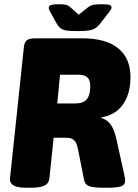

<svg xmlns="http://www.w3.org/2000/svg" viewBox="-20 -880 650 902"><path d="M102 2Q62 2 43.5 -9Q25 -20 27 -42L92 -657Q94 -680 105 -690Q116 -700 146 -700H366Q479 -700 536 -652.5Q593 -605 593 -518Q593 -465 577 -425Q561 -385 531 -360.5Q501 -336 457 -329V-325Q486 -317 502.5 -291.5Q519 -266 529 -217L564 -58Q566 -49 567 -43Q568 -37 568 -32Q568 -11 548 -4.5Q528 2 489 2H464Q424 2 402 -4.5Q380 -11 375 -35L347 -176Q343 -199 336 -211Q329 -223 318 -228Q307 -233 288 -233H232L212 -41Q210 -19 189.5 -8.5Q169 2 127 2ZM249 -394H334Q371 -394 387.5 -413.5Q404 -433 404 -475Q404 -504 390.5 -516.5Q377 -529 348 -529H262ZM460 -860Q486 -860 495 -856.5Q504 -853 504 -845Q504 -840 501 -835Q498 -830 492 -822L451 -770Q432 -745 410.5 -739.5Q389 -734 345 -734Q316 -734 297 -736Q278 -738 266.5 -746Q255 -754 246 -770L217 -822Q213 -829 211 -834Q209 -839 209 -843Q209 -853 220 -856.5Q231 -860 256 -860Q278 -860 289.5 -857.5Q301 -855 314 -843L350 -811L390 -843Q406 -856 422 -858Q438 -860 460 -860Z"/></svg>

Font: Asap Black
Style: Italic
Weight: 900
Italic angle: -6°
Designer: Pablo Cosgaya
Foundry: Omnibus-Type
Version: Version 3.001